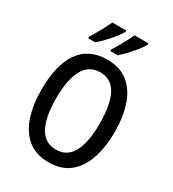

<svg xmlns="http://www.w3.org/2000/svg" viewBox="-223 -1061 1075 1192"><g transform="rotate(30 315.0 -465.0)"><path d="M578 -358Q578 -251 550 -167.5Q522 -84 464 -37Q406 10 315 10Q223 10 165 -38Q107 -86 79.5 -169Q52 -252 52 -359Q52 -536 117.5 -630.5Q183 -725 316 -725Q406 -725 464.5 -678Q523 -631 550.5 -548Q578 -465 578 -358ZM158 -358Q158 -223 197 -152Q236 -81 315 -81Q394 -81 432.5 -151Q471 -221 471 -358Q471 -494 433 -564.5Q395 -635 316 -635Q236 -635 197 -564Q158 -493 158 -358ZM484 -931Q474 -910 451 -881.5Q428 -853 402 -825.5Q376 -798 355 -780H303V-792Q318 -815 334 -843Q350 -871 363.5 -897Q377 -923 384 -940H484ZM325 -931Q314 -910 292 -882.5Q270 -855 244 -827.5Q218 -800 194 -780H144V-792Q167 -828 190 -870.5Q213 -913 225 -940H325Z"/></g></svg>

Font: Noto Sans Myanmar Condensed Medium
Style: Regular
Weight: 500
Width: 3
Designer: Monotype Design Team
Foundry: Monotype Imaging Inc.
Version: Version 2.107; ttfautohint (v1.8.4.7-5d5b)